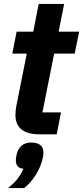

<svg xmlns="http://www.w3.org/2000/svg" viewBox="-20 -687 425 982"><path d="M270 0 292 -112H197L257 -413H362L385 -525H280L308 -667H178L150 -525H65L43 -413H117L63 -142C60 -127 59 -109 59 -99C59 -33 101 0 182 0ZM139 42C100 42 73 64 65 104C62 119 61 126 61 131C61 155 70 174 100 176C82 216 59 246 20 275H103C146 243 187 180 199 120C202 105 202 101 202 93C202 60 181 42 139 42Z"/></svg>

Font: Braiins Sans
Style: Bold Italic
Weight: 700
Italic angle: -11.31°
Designer: Mike Abbink, Paul van der Laan, Pieter van Rosmalen, Jiri Chlebus, Lubos Buracinsky
Foundry: Bold Monday, Sudetype
Version: Version 1.000;hotconv 1.0.109;makeotfexe 2.5.65596